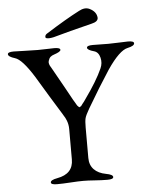

<svg xmlns="http://www.w3.org/2000/svg" viewBox="-57 -877 727 929"><g transform="rotate(-5 306.5 -412.5)"><path d="M228 -705Q205 -700 194 -703Q187 -704 188 -712Q189 -720 197 -725Q295 -787 361 -821Q390 -837 413 -826Q446 -810 448 -780Q448 -761 416 -754Q302 -726 228 -705ZM264 -108V-256Q264 -267 262 -277.5Q260 -288 256.5 -297Q253 -306 250 -311.5Q247 -317 243 -323Q239 -329 239 -330Q186 -415 122 -522Q67 -610 33 -620Q0 -630 0 -642Q0 -653 29 -653Q42 -653 81.5 -651.5Q121 -650 146 -650Q163 -650 190 -651Q217 -652 226 -652Q255 -652 255 -641Q255 -632 222 -621Q212 -618 205 -612Q198 -606 194 -592.5Q190 -579 203 -560Q233 -508 260 -458.5Q287 -409 295 -395Q301 -385 303.5 -381Q306 -377 309.5 -370.5Q313 -364 315 -363Q317 -362 319.5 -358.5Q322 -355 324.5 -357.5Q327 -360 328.5 -359.5Q330 -359 333.5 -364.5Q337 -370 339 -372Q341 -374 347 -382Q353 -390 356 -395Q414 -476 440 -534Q452 -560 445 -587Q438 -614 417 -620Q384 -629 384 -640Q384 -651 413 -651Q428 -651 451 -650.5Q474 -650 488 -650Q508 -650 541 -651.5Q574 -653 584 -653Q613 -653 613 -642Q613 -629 580 -622Q540 -614 480 -526Q427 -445 369 -346Q351 -315 347.5 -301Q344 -287 344 -256V-108Q344 -74 364.5 -52.5Q385 -31 423 -24Q456 -18 456 -6Q456 5 427 5Q399 5 365.5 2.5Q332 0 310 0Q286 0 247.5 2.5Q209 5 182 5Q153 5 153 -6Q153 -18 186 -24Q264 -38 264 -108Z"/></g></svg>

Font: EB Garamond
Style: SC
Weight: 400
Version: Version 000.010